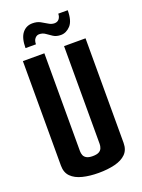

<svg xmlns="http://www.w3.org/2000/svg" viewBox="-147 -843 679 916"><g transform="rotate(-20 192.0 -385.0)"><path d="M191 5Q146 5 110 -4Q74 -13 53.5 -33.5Q33 -54 33 -89V-620H142V-123Q142 -112 146 -102Q150 -92 161 -86Q172 -80 191 -80Q212 -80 223 -86Q234 -92 238 -102.5Q242 -113 242 -123V-620H351V-89Q351 -54 330.5 -33.5Q310 -13 273.5 -4Q237 5 191 5ZM66 -674Q66 -725 85.5 -749.5Q105 -774 137 -774Q160 -774 176.5 -765Q193 -756 207.5 -747Q222 -738 237 -738Q252 -738 260.5 -748.5Q269 -759 269 -775H317Q317 -721 295.5 -698Q274 -675 247 -675Q224 -675 208.5 -685Q193 -695 180 -704.5Q167 -714 149 -714Q137 -714 128 -703.5Q119 -693 119 -674Z"/></g></svg>

Font: Smooch Sans Thin
Style: Bold
Weight: 700
Version: Version 1.010